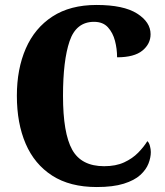

<svg xmlns="http://www.w3.org/2000/svg" viewBox="-20 -744 666 774"><path d="M370 10Q262 10 190.5 -36Q119 -82 83.5 -164.5Q48 -247 48 -358Q48 -466 84 -548.5Q120 -631 191.5 -677.5Q263 -724 369 -724Q478 -724 532.5 -689.5Q587 -655 587 -606Q587 -567 554 -540Q521 -513 452 -513Q452 -547 443.5 -579.5Q435 -612 415 -634Q395 -656 359 -656Q287 -656 260.5 -578Q234 -500 234 -358Q234 -207 271 -140.5Q308 -74 400 -74Q447 -74 480.5 -89.5Q514 -105 537 -128.5Q560 -152 574 -175Q581 -169 584.5 -155.5Q588 -142 588 -131Q588 -109 578.5 -84.5Q569 -60 545.5 -38.5Q522 -17 479 -3.5Q436 10 370 10Z"/></svg>

Font: Noto Serif Lao Condensed Black
Style: Regular
Weight: 900
Width: 3
Designer: Monotype Design Team
Foundry: Monotype Imaging Inc.
Version: Version 2.003; ttfautohint (v1.8.4.7-5d5b)